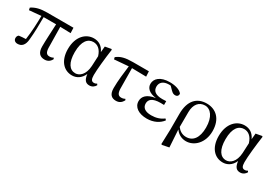

<svg xmlns="http://www.w3.org/2000/svg" viewBox="21 -1391 3464 2454"><g transform="rotate(30 1753.0 -164.0)"><path d="M512 15C558 15 592 -8 612 -49L602 -66C585 -56 571 -51 546 -51C508 -51 486 -72 483 -140L478 -449L633 -445L630 -523H241C143 -523 77 -506 18 -467L25 -433L200 -449C198 -339 194 -216 176 -94C138 -93 106 -90 75 -86C60 -75 53 -60 53 -39C53 -8 76 13 112 13C174 13 212 -28 219 -113C230 -218 232 -339 232 -450H416C411 -328 403 -205 403 -116C403 -21 446 15 512 15Z M916 15C978 15 1043 -17 1079 -100C1089 -16 1119 15 1173 15C1213 15 1245 -8 1261 -39L1250 -56C1237 -48 1226 -43 1207 -43C1174 -43 1157 -65 1157 -129C1157 -211 1175 -383 1195 -524L1185 -531L1097 -515L1089 -428C1056 -502 999 -537 927 -537C811 -537 704 -440 704 -253C704 -84 793 15 916 15ZM1085 -365 1078 -217C1070 -84 1000 -30 940 -30C854 -30 800 -107 800 -261C800 -430 867 -493 944 -493C1001 -493 1056 -460 1085 -365Z M1565 15C1614 15 1645 -8 1668 -50L1660 -68C1643 -59 1626 -54 1604 -54C1566 -54 1542 -74 1539 -145L1536 -450L1747 -446L1743 -523H1511C1396 -523 1332 -507 1274 -461L1281 -432L1489 -449C1476 -342 1460 -221 1460 -113C1460 -20 1500 15 1565 15Z M2021 15C2121 15 2201 -28 2245 -88L2230 -107C2178 -69 2120 -50 2049 -50C1957 -50 1913 -87 1913 -147C1913 -203 1951 -248 2077 -248C2088 -248 2099 -248 2126 -247V-303C2102 -301 2086 -301 2069 -301C1963 -301 1924 -342 1924 -403C1924 -465 1969 -505 2051 -505L2076 -504L2120 -459C2149 -430 2164 -425 2189 -425C2215 -425 2233 -444 2230 -474C2199 -517 2123 -537 2046 -537C1907 -537 1840 -471 1840 -395C1840 -334 1886 -285 1992 -271C1867 -254 1819 -196 1819 -128C1819 -39 1901 15 2021 15Z M2346 202 2357 209 2457 189 2441 -68C2477 -16 2533 15 2598 15C2719 15 2831 -93 2831 -266C2831 -448 2726 -537 2593 -537C2446 -537 2353 -442 2353 -245V-13ZM2440 -104 2441 -325C2442 -436 2497 -504 2585 -504C2668 -504 2736 -421 2736 -265C2736 -112 2673 -33 2573 -33C2516 -33 2473 -60 2440 -104Z M3141 15C3203 15 3268 -17 3304 -100C3314 -16 3344 15 3398 15C3438 15 3470 -8 3486 -39L3475 -56C3462 -48 3451 -43 3432 -43C3399 -43 3382 -65 3382 -129C3382 -211 3400 -383 3420 -524L3410 -531L3322 -515L3314 -428C3281 -502 3224 -537 3152 -537C3036 -537 2929 -440 2929 -253C2929 -84 3018 15 3141 15ZM3310 -365 3303 -217C3295 -84 3225 -30 3165 -30C3079 -30 3025 -107 3025 -261C3025 -430 3092 -493 3169 -493C3226 -493 3281 -460 3310 -365Z"/></g></svg>

Font: Noto Serif CJK SC Medium
Style: Regular
Weight: 500
Designer: Ryoko NISHIZUKA 西塚涼子 (kana & ideographs); Frank Grießhammer (Latin, Greek & Cyrillic); Wenlong ZHANG 张文龙 (bopomofo); San
Foundry: Adobe
Version: Version 2.001;hotconv 1.1.0;makeotfexe 2.6.0